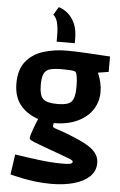

<svg xmlns="http://www.w3.org/2000/svg" viewBox="-65 -893 696 1117"><g transform="rotate(5 282.5 -335.0)"><path d="M277 179Q231 179 188 174Q145 169 111 162Q77 155 57 150Q37 145 37 145L54 27Q126 38 197.5 47Q269 56 332 56Q366 56 378.5 52.5Q391 49 391 40Q391 36 386.5 32.5Q382 29 366 22.5Q350 16 315 3.5Q280 -9 220 -31Q178 -46 159 -54Q140 -62 135 -66.5Q130 -71 130 -75Q130 -84 136 -102.5Q142 -121 149.5 -141.5Q157 -162 163 -176Q169 -190 169 -190Q100 -214 62.5 -262Q25 -310 25 -386Q25 -467 63 -514Q101 -561 164 -581Q227 -601 300 -601Q321 -601 353 -600Q385 -599 419.5 -597Q454 -595 485 -593Q516 -591 535 -590Q554 -589 554 -589V-499L492 -489Q492 -489 498.5 -473Q505 -457 511 -431.5Q517 -406 517 -377Q517 -321 487 -275Q457 -229 400 -202Q343 -175 261 -174Q261 -174 260 -165Q259 -156 259 -154Q259 -148 286 -140Q313 -132 363 -112Q459 -75 496.5 -42Q534 -9 534 35Q534 82 501 114Q468 146 410 162.5Q352 179 277 179ZM272 -287Q313 -287 335.5 -296Q358 -305 366.5 -329.5Q375 -354 375 -398Q375 -430 371.5 -453Q368 -476 362 -482Q356 -488 330.5 -489.5Q305 -491 285 -491Q240 -491 214.5 -484.5Q189 -478 178 -456.5Q167 -435 167 -390Q167 -329 189 -308Q211 -287 272 -287ZM232 -849 204 -802Q237 -779 237 -683V-648H343V-675Q343 -729 326 -765Q309 -801 283.5 -821.5Q258 -842 232 -849Z"/></g></svg>

Font: Ruda SemiBold
Style: Bold
Weight: 900
Designer: Mariela Monsalve and Angelina Sanchez
Foundry: Mariela Monsalve and Angelina Sanchez
Version: Version 2.000